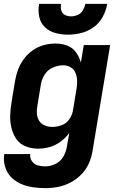

<svg xmlns="http://www.w3.org/2000/svg" viewBox="-25 -764 621 997"><path d="M210 213Q243 213 276.5 206.5Q310 200 341.5 183.5Q373 167 398 141Q423 115 437 83Q451 51 456 17L547 -530H410L395 -439Q387 -468 370 -492Q353 -516 324.5 -527Q296 -538 264 -538Q234 -538 203.5 -530Q173 -522 146 -503.5Q119 -485 99.5 -458.5Q80 -432 69 -402.5Q58 -373 53 -343L35 -233Q29 -199 28 -165.5Q27 -132 34.5 -100Q42 -68 60 -42Q78 -16 108.5 -4Q139 8 172 8Q203 8 233 -0.5Q263 -9 289.5 -28.5Q316 -48 335 -74L322 -1Q318 25 303.5 50Q289 75 262.5 87.5Q236 100 210 100Q189 100 170.5 94.5Q152 89 140.5 72.5Q129 56 132 36H-3Q-8 69 1 100.5Q10 132 31.5 154.5Q53 177 82 190Q111 203 143.5 208Q176 213 210 213ZM247 -105Q226 -105 207.5 -112.5Q189 -120 178.5 -136.5Q168 -153 166.5 -173.5Q165 -194 169 -214L187 -324Q191 -351 206.5 -376Q222 -401 249 -413Q276 -425 303 -425Q324 -425 342 -414.5Q360 -404 367.5 -384.5Q375 -365 375.5 -343.5Q376 -322 372 -301L354 -191Q350 -167 335 -145Q320 -123 295.5 -114Q271 -105 247 -105ZM328 -584Q362 -584 396.5 -592.5Q431 -601 461.5 -623Q492 -645 509 -677.5Q526 -710 532 -744H418Q415 -727 405.5 -710.5Q396 -694 378.5 -686.5Q361 -679 344 -679Q327 -679 312 -686.5Q297 -694 293 -710.5Q289 -727 292 -744H178Q172 -711 178.5 -678Q185 -645 208 -623Q231 -601 263 -592.5Q295 -584 328 -584Z"/></svg>

Font: Iosevka Sparkle XBdObl
Style: Regular
Weight: 800
Italic angle: -9°
Designer: Belleve Invis
Foundry: Belleve Invis
Version: Version 4.5.0; ttfautohint (v1.8.3)